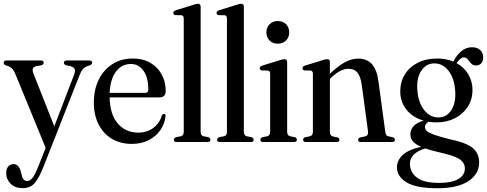

<svg xmlns="http://www.w3.org/2000/svg" viewBox="-26 -756 2592 1022"><path d="M180.5 123.5 217 31 57 -359Q47.5 -382.5 36.2 -392.8Q25 -403 5 -408Q-6.5 -412.5 -6.5 -421Q-6.5 -434 8 -434H192.5Q206.5 -434 206.5 -421.5Q206.5 -413 194 -408.5L166 -403.5Q139 -397 152 -365L263 -83.5L367.5 -356Q376 -377 371.5 -388Q367 -399 350 -403.5L326 -408.5Q314 -413 314 -421.5Q314 -434 329 -434H449.5Q464.5 -434 464.5 -421.5Q464.5 -413.5 453 -408.5Q431 -403 419.2 -392Q407.5 -381 397.5 -356L207.5 126.5Q182 191.5 158.8 218.5Q135.5 245.5 94 245.5Q54 245.5 30.5 222Q7 198.5 7 165Q7 142.5 17.8 130Q28.5 117.5 46.5 117.5Q73.5 117.5 84.5 156L89 173.5Q95 207.5 119 207.5Q135 207.5 149.2 187.5Q163.5 167.5 180.5 123.5Z M856 -271Q856 -237.5 821.5 -237.5H557.5Q559.5 -146 601.5 -98Q643.5 -50 710 -50Q757.5 -50 791 -75.8Q824.5 -101.5 835 -141Q840.5 -150 847 -150Q856 -150 855 -137.5Q851 -97 827.8 -63.5Q804.5 -30 765.5 -10Q726.5 10 676 10Q614.5 10 569 -17.5Q523.5 -45 498.5 -94.5Q473.5 -144 473.5 -210.5Q473.5 -278 499 -330.8Q524.5 -383.5 571.2 -414Q618 -444.5 682.5 -444.5Q734.5 -444.5 773.5 -422Q812.5 -399.5 834.2 -360.5Q856 -321.5 856 -271ZM671 -415.5Q622 -415.5 591.5 -375Q561 -334.5 557.5 -261.5H745.5Q763.5 -261.5 763.5 -279Q763.5 -344 737.5 -379.8Q711.5 -415.5 671 -415.5Z M1042 -719.5V-55Q1042 -34 1058 -30.5L1083 -26Q1094 -21.5 1094 -12Q1094 0 1079.5 0H914Q899.5 0 899.5 -12Q899.5 -21.5 911.5 -26L936 -30.5Q952 -34 952 -54.5V-657.5Q952 -673 940 -675L907 -675.5Q896.5 -678.5 896.5 -687.5Q896.5 -696.5 910 -701.5L1002.5 -730Q1019.5 -736 1027.5 -736Q1042 -736 1042 -719.5Z M1272 -719.5V-55Q1272 -34 1288 -30.5L1313 -26Q1324 -21.5 1324 -12Q1324 0 1309.5 0H1144Q1129.5 0 1129.5 -12Q1129.5 -21.5 1141.5 -26L1166 -30.5Q1182 -34 1182 -54.5V-657.5Q1182 -673 1170 -675L1137 -675.5Q1126.5 -678.5 1126.5 -687.5Q1126.5 -696.5 1140 -701.5L1232.5 -730Q1249.5 -736 1257.5 -736Q1272 -736 1272 -719.5Z M1452.5 -523.5Q1425.5 -523.5 1408.8 -540.5Q1392 -557.5 1392 -583.5Q1392 -610 1409 -627Q1426 -644 1452.5 -644Q1479.5 -644 1496.5 -627Q1513.5 -610 1513.5 -583.5Q1513.5 -557.5 1496.5 -540.5Q1479.5 -523.5 1452.5 -523.5ZM1502.5 -425V-55Q1502.5 -34.5 1518.5 -30.5L1543.5 -26Q1554 -22 1554 -12Q1554 0 1540 0H1374Q1360 0 1360 -12Q1360 -21.5 1370.5 -25.5L1396 -30.5Q1412 -34.5 1412 -54.5V-363Q1412 -378 1400.5 -380.5L1367 -381Q1356.5 -384 1356.5 -392.5Q1356.5 -402 1370.5 -407L1463 -435.5Q1479.5 -441 1488 -441Q1502.5 -441 1502.5 -425Z M1730 -425V-363.5Q1775.5 -406.5 1810.8 -425.2Q1846 -444 1880 -444Q1928.5 -444 1954.5 -413.8Q1980.5 -383.5 1988 -326L2024.5 -57Q2026 -44.5 2029.5 -38.2Q2033 -32 2043 -30L2065 -25.5Q2076 -21 2076 -12Q2076 0 2061.5 0H1894Q1880.5 0 1880.5 -12Q1880.5 -21 1890.5 -24.5L1916 -29.5Q1936 -34 1933 -56L1899.5 -304.5Q1893.5 -348 1877 -369Q1860.5 -390 1829 -390Q1786.5 -390 1737 -343L1730 -336V-55Q1730 -33.5 1746 -29.5L1771 -24.5Q1780.5 -21 1780.5 -12Q1780.5 0 1767 0H1601.5Q1587.5 0 1587.5 -12Q1587.5 -21 1598 -25.5L1623.5 -30.5Q1639.5 -34 1639.5 -54.5V-363Q1639.5 -378 1628 -380.5L1594.5 -381Q1584 -384 1584 -392.5Q1584 -402 1598 -407L1690.5 -435.5Q1707 -441 1715.5 -441Q1730 -441 1730 -425Z M2366 -15.5Q2455 3 2489.8 31.2Q2524.5 59.5 2524.5 109.5Q2524.5 170 2467.5 208Q2410.5 246 2302 246Q2188.5 246 2137.8 214.5Q2087 183 2087 135Q2087 98 2117.2 69.2Q2147.5 40.5 2215.5 25.5Q2182.5 11 2170.5 -5Q2158.5 -21 2158.5 -41Q2158.5 -65 2174.8 -84Q2191 -103 2229 -114Q2171.5 -130 2138 -171.8Q2104.5 -213.5 2104.5 -269.5Q2104.5 -320.5 2129 -360Q2153.5 -399.5 2197.8 -422Q2242 -444.5 2301.5 -444.5Q2348 -444.5 2386.5 -428.5L2387 -429Q2406.5 -465 2431 -484.8Q2455.5 -504.5 2486.5 -504.5Q2513.5 -504.5 2529.8 -489.8Q2546 -475 2546 -451Q2546 -431 2535.8 -419.2Q2525.5 -407.5 2507.5 -407.5Q2491.5 -407.5 2482 -418.2Q2472.5 -429 2464 -439.8Q2455.5 -450.5 2443 -450.5Q2425 -450.5 2404 -420Q2444 -398.5 2466.5 -360.8Q2489 -323 2489 -277Q2489 -226.5 2463.8 -187.5Q2438.5 -148.5 2395.2 -126.5Q2352 -104.5 2297.5 -104.5Q2275.5 -104.5 2255.5 -108Q2236 -96 2236 -80Q2236 -68.5 2245.2 -59.2Q2254.5 -50 2282.2 -39.8Q2310 -29.5 2366 -15.5ZM2282.5 -418.5Q2241 -417 2215.8 -378.2Q2190.5 -339.5 2195.5 -276.5Q2200.5 -209 2232.5 -169.2Q2264.5 -129.5 2310 -131Q2352 -132 2376.8 -170.5Q2401.5 -209 2397 -273Q2392 -341 2360.5 -380.5Q2329 -420 2282.5 -418.5ZM2156 115.5Q2156 159.5 2192.2 188.5Q2228.5 217.5 2311.5 217.5Q2379.5 217.5 2414 196.8Q2448.5 176 2448.5 141Q2448.5 111 2421.2 92Q2394 73 2315.5 55.5Q2268.5 45 2237.5 34Q2194.5 47.5 2175.2 68.2Q2156 89 2156 115.5Z"/></svg>

Font: Fraunces 144pt S050
Style: Regular
Weight: 400
Version: Version 1.000; ttfautohint (v1.8.3)